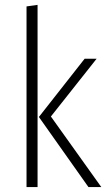

<svg xmlns="http://www.w3.org/2000/svg" viewBox="-20 -761 438 781"><path d="M132.8 -741.2V0H87.9V-734.9ZM373 -522 187 -287.1 392.1 0H339.8L138.2 -285.2L324.2 -522Z"/></svg>

Font: Fira Sans Compressed ExtraLight
Style: Regular
Weight: 250
Width: 1
Designer: Carrois Corporate & Edenspiekermann AG
Foundry: Carrois Corporate GbR & Edenspiekermann AG
Version: Version 4.203;PS 004.203;hotconv 1.0.88;makeotf.lib2.5.64775